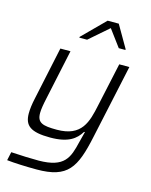

<svg xmlns="http://www.w3.org/2000/svg" viewBox="-136 -825 881 1118"><g transform="rotate(15 304.0 -266.0)"><path d="M238 -605 237 -600H284L400 -701L475 -600H515V-605L438 -738H371ZM195 206C383 206 425 133 467 -65L563 -510H502L445 -247C423 -143 400 -48 249 -48C163 -48 130 -58 130 -117C130 -139 135 -169 144 -210L208 -510H147L79 -191C71 -155 67 -124 67 -98C67 -25 104 6 223 6C333 6 377 -30 406 -77H411C405 -55 400 -33 394 -11C371 86 350 152 194 153C151 153 86 151 27 147L16 198C59 203 134 206 195 206Z"/></g></svg>

Font: Saira UNSAM Light Italic
Style: Regular
Weight: 300
Italic angle: -12°
Designer: Hector Gatti with collaboration of the Omnibus-Type team
Foundry: Omnibus-Type
Version: Version 0.072;PS 000.072;hotconv 1.0.88;makeotf.lib2.5.64775